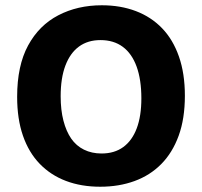

<svg xmlns="http://www.w3.org/2000/svg" viewBox="-20 -694 765 728"><path d="M360 14Q288 14 230 -8Q172 -30 130.5 -73Q89 -116 67 -179.5Q45 -243 45 -327Q45 -445 86.5 -521.5Q128 -598 201 -636Q274 -674 366 -674Q437 -674 495 -652Q553 -630 594.5 -587Q636 -544 658.5 -479.5Q681 -415 681 -331Q681 -244 657.5 -179.5Q634 -115 591.5 -72Q549 -29 490 -7.5Q431 14 360 14ZM365 -112Q414 -112 447.5 -136.5Q481 -161 498.5 -207.5Q516 -254 516 -321Q516 -392 498 -441.5Q480 -491 445.5 -516.5Q411 -542 361 -542Q313 -542 279.5 -517.5Q246 -493 228 -445.5Q210 -398 210 -329Q210 -277 220.5 -236.5Q231 -196 250 -168.5Q269 -141 298.5 -126.5Q328 -112 365 -112Z"/></svg>

Font: Bricolage Grotesque ExtraBold
Style: Regular
Weight: 800
Designer: Mathieu Triay
Foundry: Atelier Triay
Version: Version 1.001;gftools[0.9.33.dev8+g029e19f]